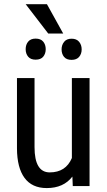

<svg xmlns="http://www.w3.org/2000/svg" viewBox="-20 -910 523 939"><path d="M334 -46.4 335.9 0H418V-528.3H331.5V-137.2C311.7 -90.3 275.6 -66.9 223.1 -66.9C173.7 -66.9 148.9 -108.1 148.9 -190.4V-528.3H63V-184.1C63.3 -120.9 75.7 -72.8 100.1 -39.8C124.5 -6.8 160.6 9.8 208.5 9.8C263.5 9.8 305.3 -9 334 -46.4ZM154.3 -721.2C138 -721.2 125.8 -716.2 117.7 -706.3C109.5 -696.4 105.5 -684.1 105.5 -669.4C105.5 -654.8 109.5 -642.6 117.7 -632.8C125.8 -623 138 -618.2 154.3 -618.2C170.9 -618.2 183.3 -623 191.4 -632.8C199.5 -642.6 203.6 -654.8 203.6 -669.4C203.6 -684.1 199.5 -696.4 191.4 -706.3C183.3 -716.2 170.9 -721.2 154.3 -721.2ZM281.2 -668.5C281.2 -653.8 285.2 -641.6 293.2 -631.8C301.2 -622.1 313.5 -617.2 330.1 -617.2C346.4 -617.2 358.6 -622.1 366.9 -631.8C375.2 -641.6 379.4 -653.8 379.4 -668.5C379.4 -683.1 375.2 -695.5 366.9 -705.6C358.6 -715.7 346.4 -720.7 330.1 -720.7C313.8 -720.7 301.6 -715.6 293.5 -705.3C285.3 -695.1 281.2 -682.8 281.2 -668.5ZM289.1 -746.1 209.5 -889.6H105.5L215.8 -746.1Z"/></svg>

Font: Roboto Condensed
Style: Regular
Weight: 400
Designer: Google
Version: Version 2.134; 2016